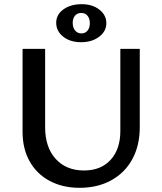

<svg xmlns="http://www.w3.org/2000/svg" viewBox="-20 -892 774 919"><path d="M249 -783Q249 -822 283.5 -847Q318 -872 371 -872Q422 -872 455.5 -846Q489 -820 489 -781Q489 -742 454.5 -716Q420 -690 368 -690Q316 -690 282.5 -716.5Q249 -743 249 -783ZM410 -781Q410 -803 399 -816.5Q388 -830 369 -830Q350 -830 339 -817Q328 -804 328 -783Q328 -760 339.5 -746Q351 -732 370 -732Q388 -732 399 -745.5Q410 -759 410 -781ZM88 -261V-658H196V-283Q196 -187 246.5 -131.5Q297 -76 382 -76Q463 -76 509.5 -127Q556 -178 556 -265V-658H649V-283Q649 -196 613.5 -130.5Q578 -65 512.5 -29Q447 7 361 7Q280 7 218 -26Q156 -59 122 -119.5Q88 -180 88 -261Z"/></svg>

Font: Ysabeau Infant Semibold
Style: Regular
Weight: 600
Designer: Christian Thalmann (Catharsis Fonts)
Version: Version 0.003